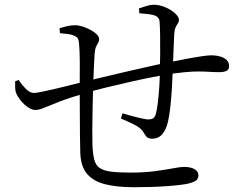

<svg xmlns="http://www.w3.org/2000/svg" viewBox="-20 -783 1040 815"><path d="M234.2 -642.1 233 -663.4Q247.7 -667.9 264 -671.8Q280.3 -675.8 300 -675.8Q313.7 -675.8 331 -670.3Q348.2 -664.8 364.3 -656.2Q380.4 -647.6 390.6 -637.2Q400.8 -626.8 400.8 -616.8Q400.8 -607.9 396.8 -601.7Q392.8 -595.5 388.1 -585.6Q383.5 -575.6 381.7 -555.6Q380 -534.9 378.7 -499.1Q377.4 -463.3 375.4 -420.9Q374 -374.9 373.1 -326.4Q372.2 -277.9 371.8 -236.6Q371.5 -195.3 372.3 -169.7Q373.9 -129.8 380 -105.9Q386.1 -82 402.7 -70.3Q419.3 -58.6 450.4 -54.5Q481.5 -50.4 531.7 -50.4Q593.1 -50.4 639 -56.6Q684.9 -62.9 715.6 -68.7Q746.2 -74.6 762.1 -74.6Q779.2 -74.6 792.6 -70.5Q805.9 -66.5 814 -58.7Q822.1 -51 822.1 -39.3Q822.1 -24.6 812.6 -17.2Q803.1 -9.7 779.9 -3.9Q750.7 2.7 688.4 7.2Q626.2 11.7 548.1 11.7Q476.1 11.7 426.3 -0.9Q376.5 -13.5 349.9 -44.6Q323.3 -75.6 320.9 -131.8Q319.9 -162.5 319.4 -207.3Q318.9 -252.2 318.8 -303.9Q318.7 -355.5 318.4 -406.7Q319 -466.8 318.7 -517.6Q318.4 -568.3 316 -591.9Q314.8 -613.7 309.5 -620.9Q304.2 -628 292.4 -632.6Q281 -637.5 264.8 -639Q248.6 -640.5 234.2 -642.1ZM571.2 -726.8 570 -747.3Q587.3 -753.4 603.1 -758.1Q618.9 -762.8 633.4 -762.8Q657.3 -762.8 681.9 -752.1Q706.6 -741.5 723.1 -726.4Q739.7 -711.3 739.7 -697.8Q739.7 -689.9 734.9 -683.4Q730.1 -676.8 725.6 -667.4Q721 -657.9 719.6 -639.7Q718 -611.4 716.7 -572.6Q715.5 -533.9 713.5 -488.8Q712.3 -451.7 709.8 -409.8Q707.3 -368 703.2 -330.5Q699.1 -293.1 693.5 -268.4Q685.8 -233.6 669.2 -213.9Q652.5 -194.2 625.1 -194.2Q614.7 -194.2 607.5 -198.2Q600.3 -202.3 592.3 -216.1Q580.8 -238.7 551.8 -253.1Q522.8 -267.6 493.1 -279.9L500.3 -301.9Q533.2 -292.1 565.1 -284.1Q596.9 -276 610.3 -276Q621.4 -276 629.5 -280.5Q637.5 -285 641.9 -300.5Q646.7 -318.7 650.4 -350.7Q654.1 -382.8 656.4 -418.8Q658.6 -454.7 658.6 -483.6Q659.6 -514.5 659.9 -554.1Q660.1 -593.6 659.7 -631Q659.3 -668.3 657.3 -691Q656.3 -712.3 630.6 -719.3Q619.5 -721.9 604.6 -723.6Q589.6 -725.4 571.2 -726.8ZM348 -389.4Q276 -368.5 233.6 -352Q191.3 -335.4 168.2 -325.8Q145.2 -316.2 130.3 -316.2Q109.6 -316.2 85.1 -338.2Q60.6 -360.3 48.5 -387.7Q44.7 -397.4 44.4 -410.6Q44.1 -423.8 44.3 -437.8L58.9 -443.6Q71.3 -424.4 89 -406.4Q106.7 -388.4 124.1 -388.4Q133.9 -388.4 161.6 -394.2Q189.2 -400 224.3 -408.3Q259.4 -416.6 292.9 -425.2Q326.4 -433.8 348.2 -438.8Q368 -443.5 407 -453.1Q446 -462.8 495 -473.9Q543.9 -485 593.1 -496.4Q642.4 -507.8 681.8 -515.6Q728.6 -525 767.8 -532.5Q807.1 -540 835.3 -544.1Q863.5 -548.2 875.6 -548.2Q896.5 -548.2 914.1 -543.3Q931.6 -538.5 942.1 -528.3Q952.5 -518.2 952.5 -502.4Q952.5 -487.6 941.5 -482.2Q930.5 -476.7 910.4 -476.7Q890.7 -476.7 870.4 -478Q850.1 -479.4 824.8 -479.6Q799.5 -479.8 764.5 -476.6Q720.5 -472.6 662.7 -462.3Q604.9 -451.9 544.8 -438.3Q484.7 -424.7 432.6 -412.1Q380.5 -399.5 348 -389.4Z"/></svg>

Font: Noto Serif HK
Style: Regular
Weight: 200
Designer: Ryoko NISHIZUKA 西塚涼子 (kana & ideographs); Frank Grießhammer (Latin, Greek & Cyrillic); Wenlong ZHANG 张文龙 (bopomofo); San
Foundry: Adobe
Version: Version 2.001;hotconv 1.1.0;makeotfexe 2.6.0